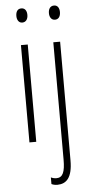

<svg xmlns="http://www.w3.org/2000/svg" viewBox="-63 -763 489 1040"><g transform="rotate(-5 181.5 -242.5)"><path d="M94 -727C72 -727 64 -709 64 -688C64 -667 74 -650 93 -650C112 -650 124 -665 124 -689C124 -709 116 -727 94 -727ZM241 -688C241 -667 251 -650 271 -650C290 -650 301 -665 301 -689C301 -709 293 -727 272 -727C250 -727 241 -709 241 -688ZM112 -529H75V0H112ZM207 242C255 241 288 211 288 116V-529H251V110C251 175 239 206 204 206C193 206 182 203 174 199V235C182 239 192 242 207 242Z"/></g></svg>

Font: Noto Sans Thai Looped ExtraCondensed ExtraLight
Style: Regular
Weight: 200
Width: 2
Designer: Sasikarn Vongin, Ben Mitchell
Foundry: The Fontpad Ltd
Version: Version 1.001